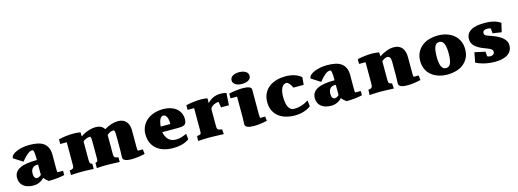

<svg xmlns="http://www.w3.org/2000/svg" viewBox="-6 -1534 6441 2389"><g transform="rotate(-15 3215.0 -339.0)"><path d="M326.2 -226.6Q288.1 -226.6 266.8 -202.1Q245.6 -177.7 245.6 -137.7Q245.6 -99.1 257.6 -83.3Q269.5 -67.4 286.6 -67.4Q310.5 -67.4 340.8 -93.3V-226.6ZM621.1 -16.1Q527.8 4.9 417.5 4.9Q398.9 -7.8 384.3 -21.7Q369.6 -35.6 358.9 -49.8Q301.3 10.7 219.7 10.7Q180.7 10.7 148.4 1.5Q116.2 -7.8 93.3 -26.1Q70.3 -44.4 57.6 -71.5Q44.9 -98.6 44.9 -133.8Q44.9 -209 115.7 -246.8Q186.5 -284.7 331.1 -284.7H340.8V-301.3Q340.8 -362.3 335.2 -389.9Q329.6 -417.5 315.4 -417.5Q287.1 -417.5 251 -388.4Q214.8 -359.4 175.3 -308.1L57.6 -383.3Q57.6 -407.7 79.3 -427.5Q101.1 -447.3 135.5 -461.4Q169.9 -475.6 212.4 -483.2Q254.9 -490.7 296.4 -490.7Q356 -490.7 402.3 -481Q448.7 -471.2 480.5 -448Q512.2 -424.8 528.8 -387Q545.4 -349.1 545.4 -293.5Q545.4 -279.8 545.2 -261.7Q544.9 -243.7 544.9 -220.2V-133.8Q544.9 -109.9 545.7 -94.5Q546.4 -79.1 547.4 -72.3Q555.2 -71.8 563.2 -71.5Q571.3 -71.3 580.1 -71.3H621.1Z M1372.1 -41.5Q1372.1 -48.3 1372.6 -60.8Q1373 -73.2 1373.5 -86.9Q1374 -100.6 1374.5 -113.3Q1375 -126 1375 -133.8V-294.4Q1375 -322.3 1374.3 -341.3Q1373.5 -360.4 1371.3 -372.1Q1369.1 -383.8 1365 -388.9Q1360.8 -394 1353.5 -394Q1311.5 -394 1272.5 -357.9V-101.1Q1273.9 -88.4 1276.9 -80.6Q1279.8 -72.8 1285.9 -68.1Q1292 -63.5 1302.5 -60.8Q1313 -58.1 1330.1 -55.2V5.4L1256.8 2.4Q1224.6 1.5 1200.9 0.7Q1177.2 0 1161.6 0Q1125 0 1094.2 1.5Q1063.5 2.9 1035.6 5.4V-61.5Q1045.9 -64.5 1052.2 -67.4Q1058.6 -70.3 1062 -75Q1065.4 -79.6 1066.7 -87.2Q1067.9 -94.7 1067.9 -107.4V-294.4Q1067.9 -321.8 1067.4 -340.8Q1066.9 -359.9 1065.4 -371.6Q1064 -383.3 1060.8 -388.7Q1057.6 -394 1052.7 -394Q1026.9 -394 1002.2 -383.3Q977.5 -372.6 961.9 -356.9V-124Q961.9 -108.4 962.9 -97.9Q963.9 -87.4 967 -80.3Q970.2 -73.2 976.8 -68.8Q983.4 -64.5 995.1 -61.5V5.4Q953.6 2.9 917.7 1.5Q881.8 0 851.1 0Q814.5 0 777.6 1.5Q740.7 2.9 702.6 5.4V-55.7Q719.2 -55.7 730 -58.8Q740.7 -62 746.8 -68.6Q752.9 -75.2 755.1 -85.2Q757.3 -95.2 757.3 -108.9V-402.3H673.3V-461.9Q762.7 -485.4 876.5 -485.4Q888.2 -485.4 907.5 -483.4Q926.8 -481.4 954.6 -477.5Q955.1 -461.4 955.3 -449Q955.6 -436.5 955.6 -424.3Q976.1 -438.5 999.8 -450.7Q1023.4 -462.9 1048.6 -471.7Q1073.7 -480.5 1099.6 -485.6Q1125.5 -490.7 1150.9 -490.7Q1230.5 -490.7 1262.2 -435.1Q1355 -491.2 1438 -491.2Q1507.3 -491.2 1543.5 -449.7Q1579.6 -408.2 1579.6 -335V-121.1Q1579.6 -89.4 1584 -71.8H1648.9L1655.3 -11.2Q1562 10.7 1482.4 10.7Q1372.1 10.7 1372.1 -41.5Z M2061 -288.1V-296.9Q2061 -321.8 2057.1 -343Q2053.2 -364.3 2045.9 -379.6Q2038.6 -395 2027.6 -403.8Q2016.6 -412.6 2002.9 -412.6Q1948.7 -412.6 1937 -288.1ZM2082 -82.5Q2143.1 -82.5 2218.8 -119.6L2227.5 -46.4Q2147.5 10.7 2020.5 10.7Q1953.1 10.7 1899.2 -6.1Q1845.2 -22.9 1807.1 -55.4Q1769 -87.9 1748.5 -135.3Q1728 -182.6 1728 -243.7Q1728 -297.9 1749 -343.3Q1770 -388.7 1808.6 -421.4Q1847.2 -454.1 1901.4 -472.4Q1955.6 -490.7 2022.5 -490.7Q2072.8 -490.7 2114.7 -477.5Q2156.7 -464.4 2187.3 -439.9Q2217.8 -415.5 2234.9 -380.1Q2252 -344.7 2252 -300.3Q2252 -273.9 2245.8 -257.3Q2239.7 -240.7 2226.1 -231.4Q2212.4 -222.2 2191.2 -219Q2169.9 -215.8 2139.2 -215.8H1937.5Q1948.7 -154.3 1984.4 -118.4Q2020 -82.5 2082 -82.5Z M2760.3 -490.7Q2801.8 -490.7 2835 -480.5L2825.2 -324.7H2724.1L2711.9 -398.4Q2692.9 -398.4 2673.6 -392.6Q2654.3 -386.7 2638.4 -377.2Q2622.6 -367.7 2612.5 -355.5Q2602.5 -343.3 2602.5 -330.1V-126Q2602.5 -106.4 2604 -94.5Q2605.5 -82.5 2611.8 -75.2Q2618.2 -67.9 2630.9 -64Q2643.6 -60.1 2665.5 -56.6L2670.9 5.4Q2595.7 2.9 2551.5 1.5Q2507.3 0 2492.2 0Q2453.6 0 2416 1.5Q2378.4 2.9 2340.3 5.4L2343.3 -56.6Q2362.3 -59.6 2373 -62Q2383.8 -64.5 2389.4 -69.6Q2395 -74.7 2396.5 -83.7Q2397.9 -92.8 2397.9 -109.4V-402.3H2314V-462.4Q2364.3 -473.6 2415.5 -479.5Q2466.8 -485.4 2521.5 -485.4Q2532.2 -485.4 2549.3 -483.4Q2566.4 -481.4 2589.8 -477.5V-415Q2657.2 -490.7 2760.3 -490.7Z M2937 -613.3Q2937 -633.3 2946.5 -647.7Q2956.1 -662.1 2972.2 -671.4Q2988.3 -680.7 3009 -685.1Q3029.8 -689.5 3052.7 -689.5Q3076.7 -689.5 3097.9 -684.6Q3119.1 -679.7 3135 -669.9Q3150.9 -660.2 3159.9 -646Q3168.9 -631.8 3168.9 -613.3Q3168.9 -592.8 3158.7 -578.6Q3148.4 -564.5 3131.8 -555.7Q3115.2 -546.9 3094.5 -542.7Q3073.7 -538.6 3052.7 -538.6Q3029.3 -538.6 3008.1 -543.5Q2986.8 -548.3 2971.2 -557.9Q2955.6 -567.4 2946.3 -581.3Q2937 -595.2 2937 -613.3ZM2867.2 -463.9Q2965.8 -485.4 3046.4 -485.4Q3098.1 -485.4 3127 -473.9Q3155.8 -462.4 3155.8 -439V-116.7Q3155.8 -89.8 3160.2 -71.8H3225.1L3231.4 -16.1Q3137.2 5.4 3058.6 5.4Q3006.8 5.4 2977.5 -7.3Q2948.2 -20 2948.2 -46.4Q2948.2 -53.2 2948.7 -65.7Q2949.2 -78.1 2949.7 -91.8Q2950.2 -105.5 2950.7 -118.2Q2951.2 -130.9 2951.2 -138.7V-402.3H2867.2Z M3598.6 -71.8Q3626.5 -71.8 3650.4 -75.4Q3674.3 -79.1 3696.8 -86.2Q3719.2 -93.3 3741 -104Q3762.7 -114.7 3786.1 -129.4L3794.4 -51.3Q3710.4 10.7 3587.4 10.7Q3522 10.7 3468 -5.9Q3414.1 -22.5 3375.7 -54.2Q3337.4 -85.9 3316.4 -132.1Q3295.4 -178.2 3295.4 -237.3Q3295.4 -303.7 3320.6 -351.8Q3345.7 -399.9 3387.2 -430.7Q3428.7 -461.4 3482.7 -476.1Q3536.6 -490.7 3594.2 -490.7Q3723.1 -490.7 3798.3 -425.8L3790 -329.1H3657.7Q3636.2 -372.1 3619.1 -390.1Q3602.1 -408.2 3585.4 -408.2Q3567.9 -408.2 3553 -398.2Q3538.1 -388.2 3527.1 -368.7Q3516.1 -349.1 3509.8 -319.8Q3503.4 -290.5 3503.4 -252Q3503.4 -165 3527.3 -118.4Q3551.3 -71.8 3598.6 -71.8Z M4161.1 -226.6Q4123 -226.6 4101.8 -202.1Q4080.6 -177.7 4080.6 -137.7Q4080.6 -99.1 4092.5 -83.3Q4104.5 -67.4 4121.6 -67.4Q4145.5 -67.4 4175.8 -93.3V-226.6ZM4456.1 -16.1Q4362.8 4.9 4252.4 4.9Q4233.9 -7.8 4219.2 -21.7Q4204.6 -35.6 4193.8 -49.8Q4136.2 10.7 4054.7 10.7Q4015.6 10.7 3983.4 1.5Q3951.2 -7.8 3928.2 -26.1Q3905.3 -44.4 3892.6 -71.5Q3879.9 -98.6 3879.9 -133.8Q3879.9 -209 3950.7 -246.8Q4021.5 -284.7 4166 -284.7H4175.8V-301.3Q4175.8 -362.3 4170.2 -389.9Q4164.6 -417.5 4150.4 -417.5Q4122.1 -417.5 4085.9 -388.4Q4049.8 -359.4 4010.3 -308.1L3892.6 -383.3Q3892.6 -407.7 3914.3 -427.5Q3936 -447.3 3970.5 -461.4Q4004.9 -475.6 4047.4 -483.2Q4089.8 -490.7 4131.3 -490.7Q4190.9 -490.7 4237.3 -481Q4283.7 -471.2 4315.4 -448Q4347.2 -424.8 4363.8 -387Q4380.4 -349.1 4380.4 -293.5Q4380.4 -279.8 4380.1 -261.7Q4379.9 -243.7 4379.9 -220.2V-133.8Q4379.9 -109.9 4380.6 -94.5Q4381.3 -79.1 4382.3 -72.3Q4390.1 -71.8 4398.2 -71.5Q4406.2 -71.3 4415 -71.3H4456.1Z M4522.5 -463.9Q4625.5 -485.4 4712.9 -485.4Q4725.6 -485.4 4747.3 -483.4Q4769 -481.4 4801.3 -477.5L4803.7 -424.8Q4851.1 -456.1 4899.4 -473.6Q4947.8 -491.2 4992.2 -491.2Q5027.3 -491.2 5053.7 -479.7Q5080.1 -468.3 5097.7 -446.8Q5115.2 -425.3 5123.8 -394.3Q5132.3 -363.3 5132.3 -324.2V-121.1Q5132.3 -89.4 5136.7 -71.8H5201.7L5208 -11.2Q5114.7 10.7 5035.2 10.7Q4924.8 10.7 4924.8 -41.5Q4924.8 -48.3 4925.3 -60.8Q4925.8 -73.2 4926.3 -86.9Q4926.8 -100.6 4927.2 -113.3Q4927.7 -126 4927.7 -133.8V-316.9Q4927.7 -394.5 4885.3 -394.5Q4852.1 -394.5 4811 -360.8V-113.8Q4811 -100.1 4813.2 -91.6Q4815.4 -83 4820.6 -77.4Q4825.7 -71.8 4834.5 -68.4Q4843.3 -64.9 4856.4 -62L4861.8 5.4Q4794.4 2.9 4754.6 1.5Q4714.8 0 4700.7 0Q4662.1 0 4624.5 1.5Q4586.9 2.9 4548.8 5.4L4551.8 -61.5Q4567.9 -64 4578.4 -66.9Q4588.9 -69.8 4595.2 -76.7Q4601.6 -83.5 4604 -95.7Q4606.4 -107.9 4606.4 -129.4V-402.3H4522.5Z M5845.7 -238.3Q5845.7 -172.9 5821 -126Q5796.4 -79.1 5756.1 -48.6Q5715.8 -18.1 5663.6 -3.7Q5611.3 10.7 5556.6 10.7Q5492.7 10.7 5439.2 -6.6Q5385.7 -23.9 5347.4 -56.2Q5309.1 -88.4 5287.8 -134.5Q5266.6 -180.7 5266.6 -238.3Q5266.6 -304.2 5291.3 -351.8Q5315.9 -399.4 5356.7 -430.4Q5397.5 -461.4 5449.5 -476.1Q5501.5 -490.7 5556.6 -490.7Q5620.6 -490.7 5673.8 -473.1Q5727.1 -455.6 5765.1 -422.6Q5803.2 -389.6 5824.5 -343Q5845.7 -296.4 5845.7 -238.3ZM5478.5 -238.8Q5478.5 -153.8 5497.3 -112.8Q5516.1 -71.8 5556.2 -71.8Q5598.1 -71.8 5616 -114.5Q5633.8 -157.2 5633.8 -238.8Q5633.8 -325.7 5615 -366.9Q5596.2 -408.2 5556.2 -408.2Q5514.6 -408.2 5496.6 -366.7Q5478.5 -325.2 5478.5 -238.8Z M6168.9 -412.6Q6146.5 -412.6 6132.1 -402.3Q6117.7 -392.1 6117.7 -371.6Q6117.7 -351.6 6131.6 -341.8Q6145.5 -332 6170.4 -324.2Q6281.2 -289.1 6335.7 -245.1Q6390.1 -201.2 6390.1 -145Q6390.1 -101.1 6371.6 -71.3Q6353 -41.5 6321.8 -23.2Q6290.5 -4.9 6250 2.9Q6209.5 10.7 6165 10.7Q6058.6 10.7 5962.9 -25.4Q5949.7 -30.3 5939.5 -35.2Q5929.2 -40 5922.4 -45.4L5946.3 -171.4L6081.5 -142.1L6087.4 -81.1Q6106 -71.3 6127.4 -71.3Q6150.9 -71.3 6165.8 -83.3Q6180.7 -95.2 6180.7 -115.7Q6180.7 -131.8 6170.4 -142.6Q6160.2 -153.3 6142.6 -162.1Q6125 -170.9 6102.1 -179Q6079.1 -187 6054.2 -197.8Q6023.9 -210.4 5999.5 -225.6Q5975.1 -240.7 5958 -258.8Q5940.9 -276.9 5931.9 -298.6Q5922.9 -320.3 5922.9 -346.2Q5922.9 -416.5 5981.7 -453.6Q6040.5 -490.7 6160.2 -490.7Q6294.4 -490.7 6365.7 -438L6338.9 -323.2L6226.1 -340.8L6219.7 -406.2Q6197.3 -412.6 6168.9 -412.6Z"/></g></svg>

Font: Tienne Black
Style: Regular
Weight: 900
Designer: vernon adams
Foundry: vernon adams
Version: Version 001.001